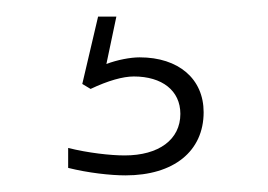

<svg xmlns="http://www.w3.org/2000/svg" viewBox="-20 -20 322 231"><path d="M131 191C189 191 225 162 225 115C225 75 195 49 148 49C137 49 121 52 108 57L120 0H98L79 81L89 87C110 77 128 72 141 72C175 72 197 89 197 117C197 148 171 167 130 167C113 167 86 164 62 158V182C86 188 113 191 131 191Z"/></svg>

Font: LT Wave Text Thin
Style: Regular
Weight: 100
Designer: Daniel Lyons
Version: Version 2.5 (Glyphs App)